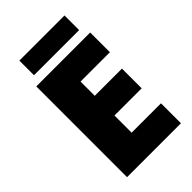

<svg xmlns="http://www.w3.org/2000/svg" viewBox="-260 -975 1068 1068"><g transform="rotate(-45 274.5 -441.0)"><path d="M501 0H77V-714H501V-559H270V-447H484V-292H270V-157H501ZM467 -882V-767H112V-882Z"/></g></svg>

Font: Noto Sans Cham Black
Style: Regular
Weight: 900
Version: Version 2.002